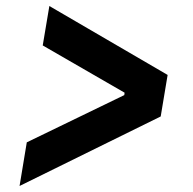

<svg xmlns="http://www.w3.org/2000/svg" viewBox="-20 -624 640 638"><path d="M69 -151 393 -308 394 -316 122 -473 144 -604 537 -375 514 -237 45 -6Z"/></svg>

Font: iA Writer Mono V
Style: Regular
Weight: 400
Italic angle: -9.5°
Designer: Mike Abbink, Paul van der Laan, Pieter van Rosmalen
Foundry: Bold Monday
Version: Version 2.000